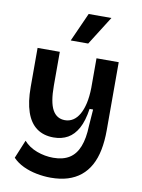

<svg xmlns="http://www.w3.org/2000/svg" viewBox="-100 -827 794 1072"><g transform="rotate(10 297.0 -290.5)"><path d="M263 178Q224 178 183 170Q142 162 107 145.5Q72 129 47 103L90 -1Q119 32 164.5 49Q210 66 258 66Q313 66 349 43.5Q385 21 403.5 -26Q422 -73 424 -143L431 -238H411Q401 -169 378 -127Q355 -85 320.5 -65.5Q286 -46 240 -46Q183 -46 144 -74.5Q105 -103 85.5 -160Q66 -217 66 -301V-523H192V-331Q192 -237 215.5 -194.5Q239 -152 286 -152Q311 -152 331.5 -165Q352 -178 367 -204Q382 -230 390.5 -267.5Q399 -305 400 -355V-523H526V-137Q526 -76 516 -25.5Q506 25 485 63Q464 101 432.5 126.5Q401 152 359 165Q317 178 263 178ZM340 -596H241L314 -759H443Z"/></g></svg>

Font: Bricolage Grotesque 17pt SemiBold
Style: Regular
Weight: 600
Version: Version 1.001;gftools[0.9.33.dev8+g029e19f]